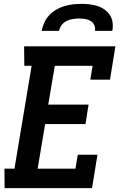

<svg xmlns="http://www.w3.org/2000/svg" viewBox="-20 -975 640 995"><path d="M4 0 3 -101H55L144 -634H106L105 -735H578L550 -562H448L460 -634H264L230 -433H439L423 -332H214L175 -101H371L383 -173H485L457 0ZM196 -815Q200 -837 209.5 -858Q219 -879 235 -896Q251 -913 271.5 -925Q292 -937 314 -943.5Q336 -950 358 -952.5Q380 -955 402 -955Q424 -955 445 -952.5Q466 -950 486 -943.5Q506 -937 522.5 -925Q539 -913 550 -896Q561 -879 563.5 -858Q566 -837 562 -815H472Q475 -831 468.5 -845Q462 -859 449.5 -866.5Q437 -874 421.5 -876.5Q406 -879 390 -879Q374 -879 357.5 -876.5Q341 -874 325.5 -866.5Q310 -859 299.5 -845Q289 -831 286 -815Z"/></svg>

Font: Iosevka Etoile
Style: Bold Italic
Weight: 700
Italic angle: -9°
Designer: Belleve Invis
Foundry: Belleve Invis
Version: Version 28.1.0; ttfautohint (v1.8.4)